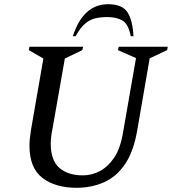

<svg xmlns="http://www.w3.org/2000/svg" viewBox="-20 -882 817 912"><path d="M343 10Q243 10 181.5 -37Q120 -84 120 -190Q120 -207 122 -225.5Q124 -244 127 -264L186 -604L117 -644L120 -660H375L371 -644L288 -604L230 -274Q226 -255 223.5 -236Q221 -217 221 -201Q221 -120 262 -84.5Q303 -49 374 -49Q416 -49 454.5 -69.5Q493 -90 521.5 -132Q550 -174 562 -239L626 -606L540 -644L544 -660H777L774 -644L691 -605L632 -264Q615 -164 575 -104Q535 -44 475.5 -17Q416 10 343 10ZM326 -710Q375 -862 494 -862Q560 -862 585 -824.5Q610 -787 614 -710H601Q590 -768 561.5 -784.5Q533 -801 489 -801Q459 -801 433 -795Q407 -789 384 -769.5Q361 -750 339 -710Z"/></svg>

Font: Spectral SC Medium
Style: Italic
Weight: 500
Italic angle: -10°
Designer: Jean-Baptiste Levee
Foundry: Production Type
Version: Version 2.001